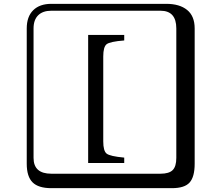

<svg xmlns="http://www.w3.org/2000/svg" viewBox="-20 -774 1140 1006"><path d="M441.9 80.1V-590.8H630.9V-562Q555.7 -556.2 538.3 -542Q521 -527.8 521 -478V-33.2Q521 16.6 538.6 30.8Q556.2 44.9 630.9 51.8V80.1ZM249 -717.8Q204.1 -717.8 179.9 -693.8Q155.8 -669.9 155.8 -625V53.2Q155.8 136.2 249 136.2H820.8Q865.7 136.2 884.8 117.2Q903.8 98.1 903.8 53.2V-625Q903.8 -717.8 820.8 -717.8ZM1000 84Q1000 152.8 973.4 182.4Q946.8 211.9 880.9 211.9H249Q181.2 211.9 150.6 181.4Q120.1 150.9 120.1 84V-625Q120.1 -687 154.1 -720.5Q188 -753.9 249 -753.9H851.1Q920.9 -753.9 960.4 -721.9Q1000 -689.9 1000 -625Z"/></svg>

Font: Linux Biolinum Keyboard O
Style: Regular
Weight: 700
Designer: Philipp H. Poll
Foundry: Philipp H. Poll
Version: Version 0.6.1